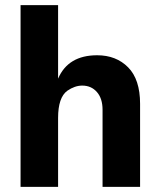

<svg xmlns="http://www.w3.org/2000/svg" viewBox="-20 -727 620 747"><path d="M525 0H379V-300Q379 -344 357 -369Q335 -394 300 -394Q271 -394 242 -374Q206 -348 206 -268V0H60V-707H206V-421Q245 -512 358 -512Q432 -512 478.5 -465Q525 -418 525 -323Z"/></svg>

Font: Hind Kochi
Style: Bold
Weight: 700
Designer: Dhruvi Tolia
Foundry: Indian Type Foundry
Version: Version 0.702;PS 1.0;hotconv 1.0.81;makeotf.lib2.5.63406